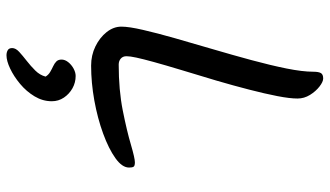

<svg xmlns="http://www.w3.org/2000/svg" viewBox="-230 -534 1007 586"><g transform="rotate(90 273.0 -241.5)"><path d="M214.3 122.3Q208.7 113.3 199.8 108.2Q190.9 103 182.4 99.1Q173.9 95.2 168.1 89.5Q162.3 83.7 162.3 73.7Q162.3 63.3 170.1 53.4Q177.9 43.5 189.7 37Q201.6 30.6 212.3 30.6Q232.5 30.6 249.9 40.3Q267.4 50.1 278.4 66.5Q289.5 83 289.5 103.3Q289.5 131.2 274.5 156.1Q259.5 181 236.6 200.1Q213.7 219.2 190.1 230.4Q166.4 241.7 149.2 241.7Q140.4 241.7 133.8 237.9Q127.2 234.2 127.2 224.3Q127.2 213.6 138.8 202.9Q150.4 192.3 166.2 180Q182 167.7 195.9 153.7Q209.8 139.7 214.3 122.3ZM281.2 -646.6Q281.2 -623 273.8 -584.9Q266.4 -546.9 254.1 -499.3Q241.9 -451.7 226.5 -399.1Q211.1 -346.5 194.5 -292.9Q179.1 -241.9 169.8 -208.1Q160.5 -174.3 156.3 -154.7Q152.1 -135.1 152.1 -124.7Q152.1 -113.2 159.5 -107Q166.8 -100.8 177.7 -100.8Q255.2 -100.8 317.7 -113.2Q380.3 -125.7 421.8 -138Q463.4 -150.2 476 -150.2Q486.8 -150.2 489.4 -146.1Q491.9 -142 491.9 -132.5Q491.9 -111.2 463.3 -90.8Q434.7 -70.3 388.2 -53.3Q341.7 -36.3 287.2 -26.4Q232.6 -16.6 180.8 -16.6Q149.1 -16.6 122.2 -29.7Q95.3 -42.8 78.5 -63.9Q61.8 -85.1 61.8 -108.9Q61.8 -132.2 71.7 -174.9Q81.5 -217.6 97.2 -272.7Q112.9 -327.7 130.6 -387.9Q148.3 -448 164 -506.1Q179.7 -564.1 189.6 -613.1Q199.4 -662.1 199.4 -694.5Q199.4 -710.8 203.5 -717.8Q207.5 -724.9 220 -724.9Q230 -724.9 244.6 -713.6Q259.1 -702.4 270.2 -684.6Q281.2 -666.8 281.2 -646.6Z"/></g></svg>

Font: Kalam Variable Light
Style: Regular
Weight: 300
Designer: Lipi Raval, Jonny Pinhorn
Foundry: Indian Type Foundry
Version: Version 3.000